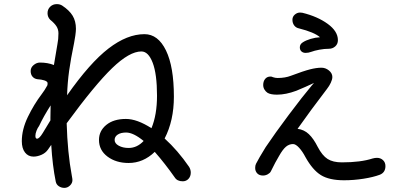

<svg xmlns="http://www.w3.org/2000/svg" viewBox="-20 -839 2040 933"><path d="M907 0Q907 18 896 30Q885 42 868 42Q841 42 829 23Q782 -44 732 -101Q676 -47 605 -47Q544 -47 502.5 -78Q461 -109 461 -159Q461 -203 496.5 -232Q532 -261 592 -261Q646 -261 716 -216Q743 -281 743 -374Q743 -479 722 -534Q701 -589 667 -589Q609 -589 525 -508Q441 -427 304 -240Q308 -98 329 15Q332 30 332 36Q332 51 320 62.5Q308 74 293 74Q278 74 266 66Q254 58 251 44Q235 -34 229 -135L213 -112Q201 -95 181 -86.5Q161 -78 143 -78Q117 -78 101.5 -98Q86 -118 86 -153Q86 -210 115.5 -271Q145 -332 183 -382Q197 -400 210 -424Q212 -431 211 -437Q209 -444 195 -448.5Q181 -453 162 -454Q147 -456 138 -466.5Q129 -477 129 -494Q129 -511 143.5 -523Q158 -535 174 -535Q212 -535 242 -523Q253 -592 259 -624Q264 -648 264 -677Q264 -696 254.5 -711Q245 -726 224 -743Q211 -756 211 -775Q211 -794 224 -806.5Q237 -819 256 -819Q271 -819 282 -812Q317 -789 333 -762.5Q349 -736 349 -699Q349 -687 346 -665.5Q343 -644 340 -630Q324 -553 316 -495.5Q308 -438 306 -376Q417 -534 507.5 -603.5Q598 -673 682 -673Q748 -673 786.5 -594Q825 -515 825 -369Q825 -253 780 -166Q844 -108 899 -28Q907 -15 907 0ZM225 -254V-266Q225 -307 226 -327Q191 -272 170 -227Q163 -218 157.5 -204Q152 -190 152 -179Q152 -165 160 -165Q171 -165 188 -193ZM678 -154Q628 -195 593 -195Q567 -195 552 -185Q537 -175 537 -159Q537 -142 557 -131Q577 -120 605 -120Q646 -120 678 -154Z M1401 -743Q1401 -758 1412.5 -768Q1424 -778 1438 -778Q1446 -778 1449 -777Q1523 -759 1572.5 -723Q1622 -687 1622 -644Q1622 -625 1609 -613.5Q1596 -602 1578 -602Q1556 -602 1532 -597.5Q1508 -593 1492 -587Q1479 -582 1465 -582Q1453 -582 1445 -589Q1437 -596 1437 -609Q1437 -624 1451 -633Q1466 -643 1489.5 -650Q1513 -657 1535 -658Q1508 -682 1433 -701Q1418 -704 1409.5 -715.5Q1401 -727 1401 -743ZM1853 -32Q1853 -1 1826 10Q1794 22 1746.5 29.5Q1699 37 1652 37Q1580 37 1539.5 12Q1499 -13 1464 -76Q1450 -103 1433.5 -121Q1417 -139 1404 -139Q1385 -139 1369.5 -126Q1354 -113 1336 -81Q1319 -53 1296 -6Q1292 2 1281 8Q1270 14 1258 14Q1240 14 1230 3.5Q1220 -7 1220 -23Q1220 -35 1224 -43Q1237 -69 1271 -124Q1316 -191 1383 -280.5Q1450 -370 1497 -426L1506 -436Q1466 -417 1420 -398Q1369 -379 1326 -379Q1295 -379 1280 -388Q1271 -394 1265 -404Q1259 -414 1259 -426Q1259 -444 1268.5 -455.5Q1278 -467 1294 -467Q1302 -467 1306 -464Q1318 -460 1329 -460Q1366 -460 1394 -471Q1455 -494 1486.5 -502Q1518 -510 1542 -510Q1562 -510 1578.5 -496.5Q1595 -483 1595 -465Q1595 -453 1587.5 -437Q1580 -421 1569 -407Q1488 -301 1426 -213Q1458 -209 1481 -187Q1504 -165 1524 -125Q1546 -83 1572 -66.5Q1598 -50 1641 -50Q1733 -50 1791 -69Q1802 -72 1812 -72Q1829 -72 1841 -61Q1853 -50 1853 -32Z"/></svg>

Font: Tsukimi Rounded Medium
Style: Regular
Weight: 500
Designer: Takashi Funayama
Foundry: Takashi Funayama
Version: Version 1.032; ttfautohint (v1.8.3)